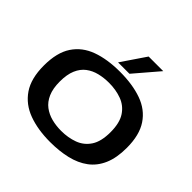

<svg xmlns="http://www.w3.org/2000/svg" viewBox="-224 -1159 1394 1394"><g transform="rotate(45 473.0 -462.5)"><path d="M474 10Q348 10 252.5 -25Q157 -60 103 -139Q49 -218 49 -351Q49 -484 101 -562.5Q153 -641 248 -675.5Q343 -710 473 -710Q602 -710 697.5 -676Q793 -642 845.5 -563.5Q898 -485 898 -354Q898 -251 867.5 -181Q837 -111 780.5 -69Q724 -27 646 -8.5Q568 10 474 10ZM473 -104Q544 -104 603.5 -126Q663 -148 698.5 -201.5Q734 -255 734 -351Q734 -446 698.5 -499.5Q663 -553 603.5 -575Q544 -597 473 -597Q421 -597 374 -585.5Q327 -574 290.5 -546.5Q254 -519 233.5 -471Q213 -423 213 -350Q213 -279 234 -231Q255 -183 291.5 -155.5Q328 -128 374.5 -116Q421 -104 473 -104ZM414 -748 541 -935H691L531 -748Z"/></g></svg>

Font: Georama Extended SemiBold
Style: Regular
Weight: 600
Width: 7
Designer: Jean-Baptiste Levee
Foundry: Production Type
Version: Version 1.000